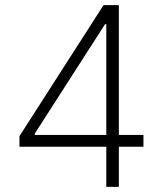

<svg xmlns="http://www.w3.org/2000/svg" viewBox="-20 -727 634 747"><path d="M55.7 -197.3 382.8 -707H442.4V-202.1H538.1V-156.2H442.4V0H393.6V-156.2H55.7ZM393.6 -202.1V-632.8H388.7L115.2 -207V-202.1Z"/></svg>

Font: Pretendard JP ExtraLight
Style: Regular
Weight: 200
Designer: Base glyphs from Inter by Rasmus Andersson; Hangeul glyphs from Noto Sans CJK(Source Han Sans) by Jang Soo-young and Kan
Foundry: Kil Hyung-jin
Version: Version 1.309